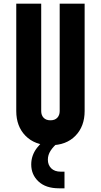

<svg xmlns="http://www.w3.org/2000/svg" viewBox="-20 -770 546 1039"><path d="M438 -750V-169Q438 -86 388 -35Q338 16 253 16Q168.5 16 118.2 -35Q68 -86 68 -169V-750H203V-169Q203 -146.5 216 -132.8Q229 -119 253 -119Q277 -119 290 -132.8Q303 -146.5 303 -169V-750ZM299 249Q228 249 188.5 212.2Q149 175.5 149 120Q149 71 179.8 30.5Q210.5 -10 269 -45H296V0Q268.5 22.5 253.8 45.5Q239 68.5 239 94Q239 122.5 257.2 140.8Q275.5 159 309 159H329V249Z"/></svg>

Font: Mohave Light
Style: Bold
Weight: 700
Version: Version 2.003